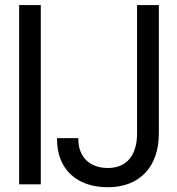

<svg xmlns="http://www.w3.org/2000/svg" viewBox="-20 -748 718 779"><path d="M57.6 0H145.5V-727.5H57.6ZM211.4 -182.6C211.4 -63.5 289.6 11.7 417.5 11.7C543.9 11.7 624.5 -67.9 624.5 -207V-727.5H536.1V-207C536.1 -116.7 493.2 -66.4 417.5 -66.4C343.8 -66.4 297.9 -111.8 297.9 -182.6V-187.5H211.4Z"/></svg>

Font: Guggenheim Sans Display
Style: Regular
Weight: 400
Designer: Modified by Tom Baber under direction of Pentagram Design 2023
Foundry: rsms
Version: Version 1.001;Glyphs 3.1.2 (3151)